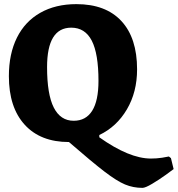

<svg xmlns="http://www.w3.org/2000/svg" viewBox="-20 -676 861 930"><path d="M314 12Q176 12 99.5 -72Q23 -156 23 -307Q23 -415 62 -493.5Q101 -572 175 -614Q249 -656 350 -656Q492 -656 568 -574Q644 -492 644 -340Q644 -230 594.5 -146Q545 -62 461 -22V-11Q606 92 711 92Q739 92 765 88Q791 84 798 82L808 90L821 143Q812 150 781.5 172Q751 194 717.5 214Q684 234 670 234Q625 234 585.5 217.5Q546 201 486.5 155.5Q427 110 314 12ZM457 -284Q457 -416 424.5 -479Q392 -542 325 -542Q208 -542 208 -351Q208 -219 240.5 -155Q273 -91 337 -91Q396 -91 426.5 -139.5Q457 -188 457 -284Z"/></svg>

Font: Alegreya ExtraBold
Style: Regular
Weight: 800
Designer: Juan Pablo del Peral
Foundry: Huerta Tipografica
Version: Version 2.007; ttfautohint (v1.6)